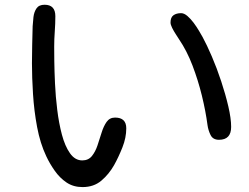

<svg xmlns="http://www.w3.org/2000/svg" viewBox="-20 -760 1040 801"><path d="M324.2 20.5Q286.1 20.5 257.8 1.5Q229.5 -17.6 208.5 -47.4Q187.5 -77.1 172.9 -108.4Q147.5 -162.1 134.8 -230Q122.1 -297.9 117.7 -367.7Q113.3 -437.5 113.3 -496.1Q113.3 -535.2 114.3 -573.2Q115.2 -611.3 116.2 -650.4Q117.2 -668 119.6 -689Q122.1 -710 132.3 -725.1Q142.6 -740.2 166 -740.2Q210.9 -740.2 210.9 -692.4Q210.9 -661.1 208.5 -628.9Q206.1 -596.7 206.1 -565.4Q206.1 -547.9 206.5 -506.3Q207 -464.8 209.5 -411.1Q211.9 -357.4 218.8 -301.8Q225.6 -246.1 238.3 -198.2Q251 -150.4 272 -120.6Q293 -90.8 323.2 -90.8Q348.6 -90.8 363.3 -108.9Q377.9 -127 386.7 -153.3Q395.5 -179.7 403.8 -206.5Q412.1 -233.4 424.8 -251.5Q437.5 -269.5 460 -269.5Q506.8 -269.5 506.8 -224.6Q506.8 -185.5 490.7 -145Q474.6 -104.5 456.1 -71.3Q434.6 -33.2 402.8 -6.3Q371.1 20.5 324.2 20.5ZM893.6 -176.8Q868.2 -176.8 858.4 -196.8Q848.6 -216.8 845.7 -238.3Q837.9 -296.9 822.3 -360.8Q806.6 -424.8 783.2 -486.3Q759.8 -547.9 726.6 -596.7Q721.7 -604.5 713.4 -617.2Q705.1 -629.9 698.2 -643.6Q691.4 -657.2 691.4 -666Q691.4 -687.5 703.6 -696.3Q715.8 -705.1 735.4 -705.1Q748 -705.1 761.7 -693.4Q775.4 -681.6 788.1 -664.6Q800.8 -647.5 810.5 -630.9Q820.3 -614.3 825.2 -605.5Q842.8 -573.2 863.8 -524.4Q884.8 -475.6 902.8 -420.9Q920.9 -366.2 932.6 -315.9Q944.3 -265.6 944.3 -230.5Q944.3 -176.8 893.6 -176.8Z"/></svg>

Font: Kosugi Maru
Style: Regular
Weight: 400
Designer: MOTOYA
Version: Version 4.002